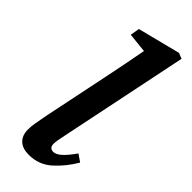

<svg xmlns="http://www.w3.org/2000/svg" viewBox="-246 -759 802 802"><g transform="rotate(45 154.5 -358.5)"><path d="M130 14Q93 14 73 -5Q53 -24 53 -59Q53 -78 57 -100Q61 -122 67 -154L129 -454Q138 -499 147 -543.5Q156 -588 164 -633L77 -642L84 -683L273 -731L298 -721L180 -149Q171 -110 171 -92Q171 -67 194 -67Q209 -67 228 -83.5Q247 -100 273 -137L305 -115Q274 -62 231.5 -24Q189 14 130 14Z"/></g></svg>

Font: Source Serif 4 SmText Semibold
Style: Italic
Weight: 600
Italic angle: -12°
Designer: Frank Grießhammer
Foundry: Adobe
Version: Version 4.005;hotconv 1.1.0;makeotfexe 2.6.0